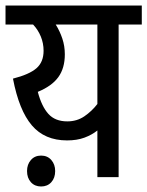

<svg xmlns="http://www.w3.org/2000/svg" viewBox="-20 -642 534 696"><path d="M494 -622V-553H410V0H333V-169Q313 -153 286 -143Q259 -133 223 -133Q142 -133 95.5 -187.5Q49 -242 27 -357Q86 -372 112 -394.5Q138 -417 138 -458Q138 -485 128 -509.5Q118 -534 100 -553H0V-622ZM117 -309Q131 -256 155.5 -229Q180 -202 224 -202Q259 -202 286 -220.5Q313 -239 333 -265V-553H182Q197 -529 206 -502Q215 -475 215 -445Q215 -395 191.5 -362.5Q168 -330 117 -309ZM78 -22Q78 -46 92 -62Q106 -78 129 -78Q152 -78 166 -62Q180 -46 180 -22Q180 3 166 18.5Q152 34 129 34Q106 34 92 18.5Q78 3 78 -22Z"/></svg>

Font: Noto Sans Devanagari Condensed
Style: Regular
Weight: 400
Width: 3
Designer: Jelle Bosma - Monotype Design Team
Foundry: Monotype Imaging Inc.
Version: Version 2.004; ttfautohint (v1.8.4.7-5d5b)